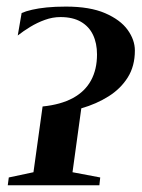

<svg xmlns="http://www.w3.org/2000/svg" viewBox="-20 -548 419 568"><path d="M3 0 6 -23 79 -38.5 106 -233Q160 -238.5 195.8 -258Q231.5 -277.5 249.2 -310Q267 -342.5 267 -387Q267 -420 255.2 -444.8Q243.5 -469.5 219.5 -483.5Q195.5 -497.5 159 -497.5Q135.5 -497.5 112.8 -489.2Q90 -481 69.5 -468.5Q49 -456 32.5 -443L44 -509.5Q56.5 -515 75 -519.2Q93.5 -523.5 118.2 -526Q143 -528.5 175 -528.5Q246 -528.5 291 -509Q336 -489.5 357.5 -459.8Q379 -430 379 -398.5Q379 -352.5 358 -319Q337 -285.5 301.2 -263Q265.5 -240.5 220.5 -227.5L194.5 -38.5L276.5 -23L274 0Z"/></svg>

Font: Merriweather 120pt Medium
Style: Italic
Weight: 500
Italic angle: -7.8°
Version: Version 2.101